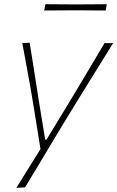

<svg xmlns="http://www.w3.org/2000/svg" viewBox="-20 -699 558 913"><path d="M58 194Q86.5 148 115.2 101.8Q144 55.5 172.5 9.5Q164.5 -39 156.8 -88.2Q149 -137.5 141 -186L126 -276Q116.5 -329.5 106.2 -385.2Q96 -441 86 -494L121 -496Q132.5 -424 143.5 -355Q154.5 -286 165.5 -214L195 -35H201L311 -215.5Q354 -287.5 395 -356Q436 -424.5 477 -494H518Q492.5 -453 469.5 -415.8Q446.5 -378.5 419 -334.5Q391.5 -290.5 353 -228L268 -89Q210.5 7 171 72.8Q131.5 138.5 99 192ZM190 -649 196 -679Q228.5 -678.5 265.5 -678.5Q302.5 -678.5 342 -678Q382 -678.5 418.2 -678.5Q454.5 -678.5 488 -679L482 -649Q449 -649.5 412.5 -649.5Q376 -649.5 336 -650Q296.5 -649.5 259.8 -649.5Q223 -649.5 190 -649Z"/></svg>

Font: Commissioner Loud Thin
Style: Italic
Weight: 100
Italic angle: -12°
Designer: Kostas Bartsokas
Foundry: Kostas Bartsokas
Version: Version 1.000; ttfautohint (v1.8.3)